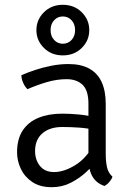

<svg xmlns="http://www.w3.org/2000/svg" viewBox="-20 -767 544 799"><path d="M51 -133Q51 -188.5 74.5 -224Q98 -259.5 140.2 -276.8Q182.5 -294 238.5 -294Q269.5 -294 305.5 -290.8Q341.5 -287.5 373.5 -279.5V-226.5Q344 -233.5 308.5 -236Q273 -238.5 239.5 -238.5Q187 -238.5 156.5 -212.2Q126 -186 126 -138.5Q126 -102 146.2 -76.5Q166.5 -51 205.5 -51Q245 -51 291 -78.5Q337 -106 368.5 -162L381 -94.5Q364 -74 336.8 -49.2Q309.5 -24.5 274 -6.2Q238.5 12 195.5 12Q146.5 12 114.5 -9.5Q82.5 -31 66.8 -64.2Q51 -97.5 51 -133ZM448 -31.5Q444.5 -21 435 -9.8Q425.5 1.5 414.5 7Q389.5 -2 375.2 -18Q361 -34 354.8 -55.8Q348.5 -77.5 348 -103.5V-335.5Q348 -391 323.5 -414.2Q299 -437.5 257.5 -437.5Q217 -437.5 175.8 -425.5Q134.5 -413.5 94.5 -396Q84.5 -404.5 76.8 -421.5Q69 -438.5 69 -454Q94 -465 126.2 -475.8Q158.5 -486.5 194.2 -493.5Q230 -500.5 265 -500.5Q317 -500.5 351.5 -481.5Q386 -462.5 403 -425.5Q420 -388.5 420 -334.5V-128.5Q420 -97 424.8 -73Q429.5 -49 448 -31.5ZM131.5 -641.5Q131.5 -598.5 162.8 -567.5Q194 -536.5 241.5 -536.5Q289 -536.5 320.2 -567.5Q351.5 -598.5 351.5 -641.5Q351.5 -685 320.2 -716Q289 -747 241.5 -747Q194 -747 162.8 -716Q131.5 -685 131.5 -641.5ZM190.5 -641.5Q190.5 -666.5 205 -682.5Q219.5 -698.5 241.5 -698.5Q263.5 -698.5 278 -682.5Q292.5 -666.5 292.5 -641.5Q292.5 -617 278 -601Q263.5 -585 241.5 -585Q219.5 -585 205 -601Q190.5 -617 190.5 -641.5Z"/></svg>

Font: Signika
Style: Regular
Weight: 300
Designer: Anna Giedry
Foundry: Anna Giedry
Version: Version 2.000